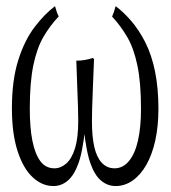

<svg xmlns="http://www.w3.org/2000/svg" viewBox="-20 -546 559 629"><path d="M19 -190.9Q19 -283.2 39.8 -348.9Q60.5 -414.6 94.2 -458.5Q125.5 -499.5 160.2 -525.9Q166 -503.9 172.4 -492.2Q143.6 -461.9 122.1 -424.8Q100.6 -387.7 89.1 -331.5Q77.6 -275.4 77.6 -189.9Q77.6 -65.4 111.8 -18.6Q129.4 5.4 158.2 5.4Q179.2 5.4 197.3 -10.5Q215.3 -26.4 225.8 -60.3Q236.3 -94.2 236.3 -149.9Q236.3 -186.5 232.9 -266.6Q231.4 -303.7 230 -347.2Q257.3 -347.2 285.2 -356.4Q286.6 -350.1 288.1 -354Q286.6 -314.5 283.9 -248.5Q281.2 -182.6 281.2 -149.9Q281.2 -97.7 289.1 -64Q296.9 -30.3 313.7 -12.5Q330.6 5.4 355.5 5.4Q382.8 5.4 402.6 -18.6Q422.4 -42.5 432.1 -85.9Q441.9 -129.4 441.9 -188.5Q441.9 -276.4 429.9 -332.5Q418 -388.7 396.5 -425.3Q375 -461.9 347.2 -491.7Q353 -503.9 358.9 -525.9Q383.8 -507.3 408.9 -478.5Q434.1 -449.7 455.1 -409.2Q499 -323.2 499 -189.9Q499 -132.8 488.8 -86.2Q478.5 -39.6 459.5 -6.1Q440.4 27.3 414.6 45.4Q388.7 63.5 358.9 63.5Q332 63.5 310.5 45.2Q289.1 26.9 275.4 -13.2Q266.6 -39.6 261.2 -75.2Q258.8 -86.4 256.8 -107.4Q254.4 -86.4 252 -75.2Q246.6 -38.1 237.3 -11.7Q223.1 27.8 202.1 45.7Q181.2 63.5 154.8 63.5Q118.2 63.5 87.2 34.9Q56.2 6.3 37.6 -51Q19 -108.4 19 -190.9Z"/></svg>

Font: Scarab Serif
Style: Light
Weight: 300
Designer: John Roberts
Foundry: Scarab
Version: 1.0